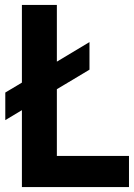

<svg xmlns="http://www.w3.org/2000/svg" viewBox="-20 -760 546 780"><path d="M69 0V-740H211V-126.5H504V0ZM1.5 -272V-384L343.5 -589V-477Z"/></svg>

Font: Encode Sans Condensed
Style: Bold
Weight: 700
Width: 3
Designer: Multiple Designers
Foundry: Impallari Type
Version: Version 3.000; ttfautohint (v1.8.3) -l 8 -r 50 -G 200 -x 14 